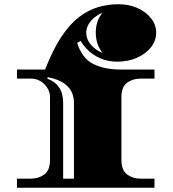

<svg xmlns="http://www.w3.org/2000/svg" viewBox="-20 -886 817 906"><path d="M60 0V-43H126Q163 -43 189.5 -63Q216 -83 216 -132V-426Q216 -462 189.5 -488.5Q163 -515 126 -515H60V-558H193Q229 -651 269 -711.5Q309 -772 353 -805.5Q397 -839 443.5 -852.5Q490 -866 539 -866Q589 -866 629 -848Q669 -830 693 -799.5Q717 -769 717 -732Q717 -694 692.5 -663Q668 -632 626.5 -613.5Q585 -595 534 -595Q489 -595 454 -610.5Q419 -626 395.5 -649Q372 -672 361 -693L344 -684Q367 -611 419.5 -584.5Q472 -558 547 -558H709V-515H643Q606 -515 579.5 -495.5Q553 -476 553 -426V-132Q553 -83 579.5 -63Q606 -43 643 -43H709V0ZM464 -636Q432 -676 432 -732Q432 -789 464 -826Q430 -812 408.5 -786.5Q387 -761 387 -732Q387 -701 408.5 -675.5Q430 -650 464 -636ZM278 -43H329V-403Q329 -423 320.5 -446.5Q312 -470 285.5 -490.5Q259 -511 205 -522L203 -515Q236 -502 252 -482.5Q268 -463 273 -442Q278 -421 278 -403Z"/></svg>

Font: Diplomata
Style: Regular
Weight: 400
Designer: Eduardo Rodriguez Tunni
Foundry: Eduardo Rodriguez Tunni
Version: Version 1.002; ttfautohint (v1.8.4.7-5d5b);gftools[0.9.23]